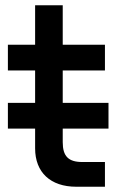

<svg xmlns="http://www.w3.org/2000/svg" viewBox="-20 -710 482 730"><path d="M113.5 -221V-146C113.5 -54.5 172 0 270 0H379V-94H293C240 -94 218.5 -116 218.5 -169.5V-221H392.5V-319H218.5V-442H379V-540H218.5V-690H113.5V-540H10V-442H113.5V-319H10V-221Z"/></svg>

Font: Vela Sans SemBd
Style: Regular
Weight: 600
Designer: Principal design: Mikhail Sharanda - project Manrope.
Design modification: Ravid Balaliev
Foundry: Mikhail Sharanda
Version: Version 1.001